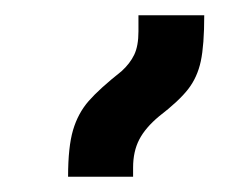

<svg xmlns="http://www.w3.org/2000/svg" viewBox="-20 -834 297 251"><path d="M139 -741Q150 -751 155.5 -762.5Q161 -774 161 -793V-814H247Q247 -775 242.5 -754Q238 -733 226 -717.5Q214 -702 188 -682Q170 -667 162 -651.5Q154 -636 154 -615V-603H69Q69 -642 75.5 -664Q82 -686 96 -702Q110 -718 139 -741Z"/></svg>

Font: Noto Serif Armenian SmBold Cond
Style: Regular
Weight: 600
Width: 3
Designer: Monotype Design team
Foundry: Monotype Imaging Inc.
Version: Version 1.000